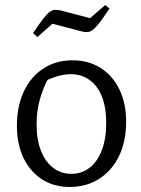

<svg xmlns="http://www.w3.org/2000/svg" viewBox="-20 -732 558 761"><path d="M256 9Q193 9 146 -21.5Q99 -52 73 -106.5Q47 -161 47 -234Q47 -311 74.5 -369.5Q102 -428 152 -460.5Q202 -493 267 -493Q331 -493 379 -462.5Q427 -432 453.5 -377Q480 -322 480 -250Q480 -172 452 -114Q424 -56 373.5 -23.5Q323 9 256 9ZM262 -43Q304 -43 335 -67Q366 -91 383.5 -136.5Q401 -182 401 -245Q401 -306 384 -349Q367 -392 335 -415Q303 -438 260 -438Q233 -438 201.5 -428Q170 -418 133 -398L176 -430Q151 -385 138 -338.5Q125 -292 125 -240Q125 -178 142.5 -134Q160 -90 191 -66.5Q222 -43 262 -43ZM128 -585 111 -601Q136 -638 151.5 -658Q167 -678 178 -685.5Q189 -693 198.5 -693Q208 -693 219 -691L337 -660L397 -712L414 -698Q383 -651 365 -630.5Q347 -610 334.5 -606.5Q322 -603 306 -607L188 -638Z"/></svg>

Font: Piazzolla 24pt
Style: Regular
Weight: 400
Designer: Juan Pablo del Peral
Foundry: Huerta Tipografica
Version: Version 2.005